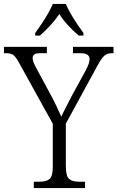

<svg xmlns="http://www.w3.org/2000/svg" viewBox="-27 -951 594 971"><path d="M144 0V-32H173Q207 -32 223.5 -45.5Q240 -59 240 -109V-325L69 -634Q53 -663 41 -672.5Q29 -682 3 -682H-7V-714H210V-682H178Q153 -682 145.5 -675Q138 -668 138 -658Q138 -647 143.5 -633.5Q149 -620 157 -606L226 -478Q243 -447 257 -417.5Q271 -388 283 -361Q291 -379 305 -405.5Q319 -432 335 -464L407 -596Q426 -631 426 -652Q426 -667 414.5 -674.5Q403 -682 377 -682H342V-714H547V-682H539Q516 -682 501.5 -670Q487 -658 467 -621L306 -326V-112Q306 -60 322.5 -46Q339 -32 373 -32H403V0ZM151 -784Q165 -803 182.5 -829Q200 -855 215.5 -882Q231 -909 240 -931H306Q315 -909 330.5 -882Q346 -855 363.5 -829Q381 -803 395 -784V-771H371Q341 -797 317 -823Q293 -849 273 -880Q252 -849 228 -823Q204 -797 175 -771H151Z"/></svg>

Font: Noto Serif Armenian SemiCondensed Light
Style: Regular
Weight: 300
Width: 4
Designer: Monotype Design Team
Foundry: Monotype Imaging Inc.
Version: Version 2.008; ttfautohint (v1.8.4.7-5d5b)